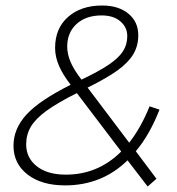

<svg xmlns="http://www.w3.org/2000/svg" viewBox="-20 -668 642 697"><path d="M473 -119 548 -19 516 9 443 -86Q350 5 216 5Q131 5 80 -34.5Q29 -74 29 -139Q29 -201 76.5 -252.5Q124 -304 236 -360V-361Q208 -397 194 -429.5Q180 -462 180 -494Q180 -565 227 -606.5Q274 -648 351 -648Q410 -648 446 -618.5Q482 -589 482 -540Q482 -501 463.5 -470.5Q445 -440 406 -412Q367 -384 298 -350L449 -150Q492 -205 523 -282L559 -270Q523 -178 473 -119ZM275 -380 276 -379Q341 -410 376 -434Q411 -458 426.5 -482Q442 -506 442 -537Q442 -569 417 -590.5Q392 -612 349 -612Q292 -612 258 -581Q224 -550 224 -499Q224 -472 236 -443.5Q248 -415 275 -380ZM420 -118 259 -330Q189 -295 149 -266Q109 -237 92 -208Q75 -179 75 -144Q75 -95 113.5 -64.5Q152 -34 219 -34Q336 -34 420 -118Z"/></svg>

Font: Montserrat Ace
Style: Light Italic
Weight: 300
Italic angle: -11.3°
Designer: Julieta Ulanovsky
Foundry: Julieta Ulanovsky
Version: Version 1